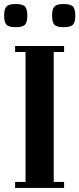

<svg xmlns="http://www.w3.org/2000/svg" viewBox="-27 -918 388 938"><path d="M46.9 0V-29.3H97.7V-664.1H46.9V-693.4H286.1V-664.1H235.4V-29.3H286.1V0ZM4.9 -796.9Q-6.8 -808.6 -6.8 -841.8Q-6.8 -875 4.9 -886.7Q16.6 -898.4 49.8 -898.4Q83 -898.4 94.7 -886.7Q106.4 -875 106.4 -841.8Q106.4 -808.6 94.7 -796.9Q83 -785.2 49.8 -785.2Q16.6 -785.2 4.9 -796.9ZM239.3 -796.9Q227.5 -808.6 227.5 -841.8Q227.5 -875 239.3 -886.7Q251 -898.4 284.2 -898.4Q317.4 -898.4 329.1 -886.7Q340.8 -875 340.8 -841.8Q340.8 -808.6 329.1 -796.9Q317.4 -785.2 284.2 -785.2Q251 -785.2 239.3 -796.9Z"/></svg>

Font: Monomakh Unicode TT
Style: Medium
Weight: 500
Designer: Alexey Kryukov, Aleksandr Andreev
Version: Version 1.1